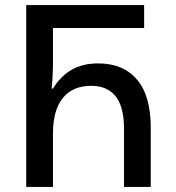

<svg xmlns="http://www.w3.org/2000/svg" viewBox="-20 -734 692 754"><path d="M83 0V-714H546V-624H188V-484Q188 -470 187 -444.5Q186 -419 183 -386H188Q217 -434 260.5 -459.5Q304 -485 366 -485Q464 -485 518 -421.5Q572 -358 572 -233V0H467V-228Q467 -315 434 -356Q401 -397 338 -397Q266 -397 227 -349.5Q188 -302 188 -209V0Z"/></svg>

Font: Noto Sans Georgian SemiCondensed Medium
Style: Regular
Weight: 500
Width: 4
Designer: Monotype Design Team, Akaki Razmadze
Foundry: Google LLC
Version: Version 2.005; ttfautohint (v1.8.4.7-5d5b)